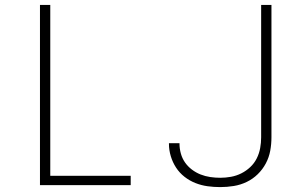

<svg xmlns="http://www.w3.org/2000/svg" viewBox="-20 -755 1240 783"><path d="M143 0V-735H185V-38H513V0ZM878 8Q852 8 826.5 4.5Q801 1 777 -8.5Q753 -18 732.5 -34Q712 -50 698 -71.5Q684 -93 676.5 -118Q669 -143 669 -168Q669 -169 669 -170Q669 -171 669 -171H712Q712 -171 712 -170.5Q712 -170 712 -169Q712 -149 717.5 -129Q723 -109 734.5 -92.5Q746 -76 762.5 -63.5Q779 -51 798 -43.5Q817 -36 837.5 -33Q858 -30 878 -30Q900 -30 922 -34Q944 -38 964 -48Q984 -58 1000.5 -73.5Q1017 -89 1027 -109Q1037 -129 1041 -151Q1045 -173 1045 -195V-735H1087V-195Q1087 -167 1082 -140Q1077 -113 1064 -88.5Q1051 -64 1031 -44.5Q1011 -25 986 -13Q961 -1 933.5 3.5Q906 8 878 8Z"/></svg>

Font: Zed Sans Extralight Extended
Style: Regular
Weight: 200
Width: 7
Designer: Belleve Invis
Foundry: Belleve Invis
Version: Version 1.0.0; ttfautohint (v1.8.4)